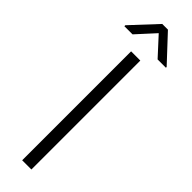

<svg xmlns="http://www.w3.org/2000/svg" viewBox="-309 -894 886 886"><g transform="rotate(45 134.5 -451.0)"><path d="M163.1 0H103V-710.9H163.1ZM270 -775.9V-771H215.8L133.8 -860.4L52.2 -771H-1V-777.3L115.2 -901.9H152.3Z"/></g></svg>

Font: RobotoInd Light
Style: Regular
Weight: 300
Designer: Google
Version: Version 2.001151; 2014